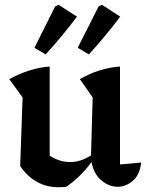

<svg xmlns="http://www.w3.org/2000/svg" viewBox="-20 -778 616 808"><path d="M65 -79 75 -368 19 -445Q106 -492 189 -498V-123Q230 -96 276 -96Q319 -96 363 -124L370 -368L316 -445Q398 -492 485 -498V-86L574 -94Q569 -43 539.5 -17.5Q510 8 475 8Q439 8 407 -18.5Q375 -45 365 -96Q319 -33 259 8Q244 10 227 10Q126 10 65 -79ZM125 -577 212 -751 226 -758 304 -708Q273 -667 240 -627Q207 -587 172 -549ZM307 -577 395 -751 409 -758 486 -708Q455 -667 422 -627Q389 -587 354 -549Z"/></svg>

Font: Piazzolla SemiBold
Style: Regular
Weight: 600
Designer: Juan Pablo del Peral
Foundry: Huerta Tipografica
Version: Version 1.330